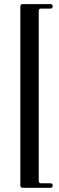

<svg xmlns="http://www.w3.org/2000/svg" viewBox="-20 -727 288 936"><path d="M79.1 176.8V-695.3Q79.1 -707 90.3 -707H225.6Q236.8 -707 236.8 -696Q236.8 -685.1 225.6 -685.1H180.2Q168.9 -685.1 168.9 -673.8V155.3Q168.9 166.5 180.2 166.5H225.6Q236.8 166.5 236.8 177.5Q236.8 188.5 225.6 188.5H90.3Q79.1 188.5 79.1 176.8Z"/></svg>

Font: UnifrakturMaguntia16
Style: Book
Weight: 400
Designer: j. 'mach' wust, Gerrit Ansmann, Georg Duffner, based on a font by Peter Wiegel, original typeface by Carl Albert Fahrenw
Version: Version 2017-03-19